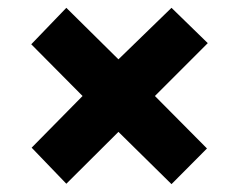

<svg xmlns="http://www.w3.org/2000/svg" viewBox="-20 -596 606 486"><path d="M189 -353 59.1 -483.9 147.9 -576.2 279.8 -445.8 414.1 -576.2 505.9 -486.8 372.1 -353 503.9 -220.2 414.1 -129.9 279.8 -262.2 147.9 -130.9 60.1 -222.2Z"/></svg>

Font: Open Sans ExtBd
Style: Bold
Weight: 800
Foundry: Ascender Corporation
Version: Version 1.10